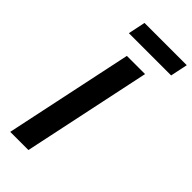

<svg xmlns="http://www.w3.org/2000/svg" viewBox="-283 -956 1008 1008"><g transform="rotate(45 221.5 -451.5)"><path d="M35.5 0 186.5 -715H321.5L170.5 0ZM109.6 -806.8 129.6 -902.8H443.4L423.4 -806.8Z"/></g></svg>

Font: Wix Madefor Text
Style: Italic
Weight: 400
Italic angle: -12°
Designer: Dalton Maag Ltd
Foundry: Dalton Maag Ltd
Version: Version 3.100